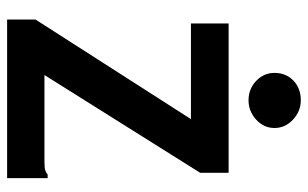

<svg xmlns="http://www.w3.org/2000/svg" viewBox="-183 -683 866 540"><g transform="rotate(90 250.0 -413.0)"><path d="M35 -80 315 -517H46V-623H466V-543L191 -105H434Q451 -105 458 -107Q465 -109 471 -114H481V-105V0H35ZM262 -679Q230 -679 207.5 -700.5Q185 -722 185 -752Q185 -784 206.5 -805Q228 -826 262 -826Q293 -826 316.5 -804Q340 -782 340 -752Q340 -722 316.5 -700.5Q293 -679 262 -679Z"/></g></svg>

Font: Inconsolata ExtraBold
Style: Regular
Weight: 800
Designer: Raph Levien, Cyreal, Brenton Simpson
Foundry: Raph Levien, Cyreal, Google
Version: Version 3.001